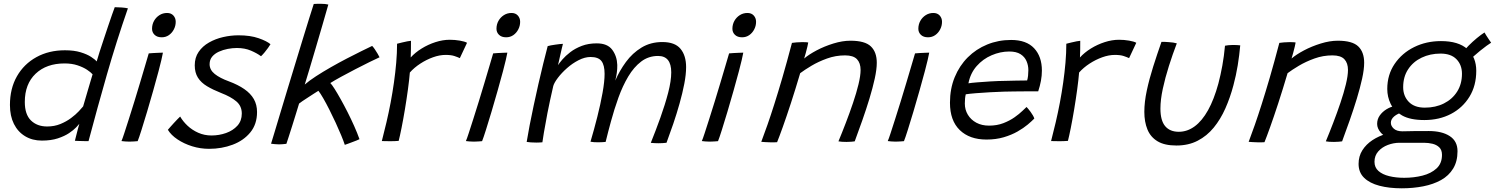

<svg xmlns="http://www.w3.org/2000/svg" viewBox="-20 -745 7895 1014"><path d="M375.5 -1.5Q378 -11 382.5 -29.2Q387 -47.5 391.8 -65.5Q396.5 -83.5 399 -91Q395 -86 381.8 -72Q368.5 -58 344.8 -42Q321 -26 285.2 -14.2Q249.5 -2.5 201 -2.5Q151 -2.5 112.8 -25.5Q74.5 -48.5 53.5 -90.5Q32.5 -132.5 32.5 -190.5Q32.5 -277.5 69.5 -342.2Q106.5 -407 172.2 -443.2Q238 -479.5 323 -479.5Q371 -479.5 405.5 -469Q440 -458.5 461.2 -444.5Q482.5 -430.5 490.5 -420.5Q496 -440.5 506 -471.2Q516 -502 527.8 -537.5Q539.5 -573 551 -607Q562.5 -641 571.8 -667.8Q581 -694.5 586 -707Q603 -707 622.8 -705.5Q642.5 -704 655.5 -701Q594.5 -525.5 544.5 -351Q494.5 -176.5 447.5 0.5Q439 0.5 424.5 0.2Q410 0 396 -0.5Q382 -1 375.5 -1.5ZM229 -77Q267 -77 298.8 -90Q330.5 -103 355.2 -121.5Q380 -140 396 -157.2Q412 -174.5 419 -183Q422.5 -195 429.5 -218.8Q436.5 -242.5 444.2 -269Q452 -295.5 458.8 -318.5Q465.5 -341.5 469 -352.5Q460 -363 439.8 -376.5Q419.5 -390 389.5 -400Q359.5 -410 321 -410Q225.5 -410 168.2 -355.8Q111 -301.5 111 -206.5Q111 -140.5 143.5 -108.8Q176 -77 229 -77Z M707 0.5Q699.5 1 687.5 2Q675.5 3 663.5 3Q651 3 640.8 2Q630.5 1 621.5 0Q626.5 -11 636.5 -41.8Q646.5 -72.5 660.5 -116.2Q674.5 -160 689.8 -209.5Q705 -259 719.5 -307.5Q734 -356 746 -396.8Q758 -437.5 765.5 -463Q774 -464 788.5 -464.8Q803 -465.5 817.8 -466.2Q832.5 -467 840.5 -467Q838.5 -454.5 832.2 -428Q826 -401.5 817.5 -369.5Q805 -322.5 789 -266Q773 -209.5 756.8 -155Q740.5 -100.5 727.2 -58.5Q714 -16.5 707 0.5ZM834 -548Q810 -548 796.5 -561Q783 -574 783 -593Q783 -616 793.5 -634.8Q804 -653.5 822 -665Q840 -676.5 862.5 -676.5Q883.5 -676.5 895.8 -663Q908 -649.5 908 -630Q908 -608.5 898.2 -589.8Q888.5 -571 872 -559.5Q855.5 -548 834 -548Z M1084.5 41Q1038 41 994.8 27.5Q951.5 14 917.5 -8.8Q883.5 -31.5 866.5 -59.5Q871.5 -65.5 880 -75Q888.5 -84.5 898.2 -95.2Q908 -106 917 -115.2Q926 -124.5 931.5 -129.5Q946 -104 970.5 -81Q995 -58 1027.2 -43.8Q1059.5 -29.5 1097 -29.5Q1137 -29.5 1173.8 -42.5Q1210.5 -55.5 1233.8 -81.2Q1257 -107 1257 -145.5Q1257 -185 1228.2 -209.5Q1199.5 -234 1147.5 -254Q1104.5 -271 1073.2 -289.8Q1042 -308.5 1025.2 -335Q1008.5 -361.5 1008.5 -400Q1008.5 -441 1029 -471Q1049.5 -501 1083.8 -520.5Q1118 -540 1158.5 -549.2Q1199 -558.5 1239.5 -558.5Q1302 -558.5 1345.8 -543.2Q1389.5 -528 1408.5 -511.5Q1404 -503.5 1395.5 -491.8Q1387 -480 1377.5 -468.5Q1368 -457 1358.5 -448Q1338 -463.5 1305.5 -477.5Q1273 -491.5 1231 -491.5Q1208 -491.5 1183 -486.8Q1158 -482 1136 -472Q1114 -462 1100.5 -445.8Q1087 -429.5 1087 -406Q1087 -376 1114.2 -354.2Q1141.5 -332.5 1188.5 -315.5Q1237 -297.5 1270.2 -274.5Q1303.5 -251.5 1320.5 -221.8Q1337.5 -192 1337.5 -153.5Q1337.5 -89 1302 -45.8Q1266.5 -2.5 1208.8 19.2Q1151 41 1084.5 41Z M1801 20Q1794.5 0 1781.8 -30.8Q1769 -61.5 1752.8 -96.8Q1736.5 -132 1719.5 -165.8Q1702.5 -199.5 1687.2 -226Q1672 -252.5 1661.5 -265.5Q1653.5 -260.5 1638.2 -250.8Q1623 -241 1606.5 -230.2Q1590 -219.5 1577 -210.8Q1564 -202 1559.5 -198Q1553 -176.5 1543.2 -144.8Q1533.5 -113 1523.2 -80.5Q1513 -48 1504.5 -22Q1496 4 1492.5 14.5Q1483.5 15.5 1473.8 16.5Q1464 17.5 1453.5 17.5Q1442 17.5 1431 16.2Q1420 15 1411.5 14Q1417 -4 1429.8 -46.2Q1442.5 -88.5 1460 -146.8Q1477.5 -205 1497.8 -272Q1518 -339 1539 -407.2Q1560 -475.5 1578.8 -537.8Q1597.5 -600 1613 -648.5Q1628.5 -697 1637 -724Q1644.5 -724.5 1654 -724.8Q1663.5 -725 1673.5 -725Q1685.5 -725 1696 -724Q1706.5 -723 1714 -721Q1699.5 -670.5 1682.2 -610.5Q1665 -550.5 1647.2 -491Q1629.5 -431.5 1614.5 -380.8Q1599.5 -330 1589.5 -298.5Q1613 -319 1649.2 -342.5Q1685.5 -366 1727.5 -390Q1769.5 -414 1811.5 -435.8Q1853.5 -457.5 1888.5 -474.8Q1923.5 -492 1945.5 -502.5Q1951.5 -496.5 1959.5 -484.8Q1967.5 -473 1974.5 -461Q1981.5 -449 1984.5 -442.5Q1965.5 -434 1931 -417Q1896.5 -400 1856.8 -379.5Q1817 -359 1781.5 -339.5Q1746 -320 1724.5 -306.5Q1732.5 -298.5 1747 -275.8Q1761.5 -253 1779.2 -221.2Q1797 -189.5 1815.5 -153Q1834 -116.5 1850.5 -79.5Q1867 -42.5 1878.5 -10Q1874.5 -7.5 1864.2 -3.5Q1854 0.5 1841.5 5.2Q1829 10 1818 14Q1807 18 1801 20Z M2149 -441.5Q2172.5 -467.5 2206.8 -488.8Q2241 -510 2279.8 -522.5Q2318.5 -535 2355.5 -535Q2382 -535 2408.5 -530.5Q2435 -526 2446.5 -519L2408.5 -438Q2398 -443 2380.2 -449Q2362.5 -455 2333.5 -455Q2301.5 -455 2266.8 -442.5Q2232 -430 2199.8 -409Q2167.5 -388 2144.5 -362Q2141.5 -325 2134.5 -273.2Q2127.5 -221.5 2118.5 -167.5Q2109.5 -113.5 2100.5 -68.8Q2091.5 -24 2085.5 -1Q2068.5 0.5 2042.5 0.8Q2016.5 1 1996.5 0Q2009 -48 2021 -99.2Q2033 -150.5 2043 -203.2Q2053 -256 2060.5 -309Q2068 -362 2072.5 -413.5Q2077 -465 2077 -514Q2088 -517 2103 -520.5Q2118 -524 2131.5 -526.8Q2145 -529.5 2150.5 -529.5Q2150.5 -511 2150.2 -484Q2150 -457 2149 -441.5Z M2526 0.5Q2518.5 1 2506.5 2Q2494.5 3 2482.5 3Q2470 3 2459.8 2Q2449.5 1 2440.5 0Q2445.5 -11 2455.5 -41.8Q2465.5 -72.5 2479.5 -116.2Q2493.5 -160 2508.8 -209.5Q2524 -259 2538.5 -307.5Q2553 -356 2565 -396.8Q2577 -437.5 2584.5 -463Q2593 -464 2607.5 -464.8Q2622 -465.5 2636.8 -466.2Q2651.5 -467 2659.5 -467Q2657.5 -454.5 2651.2 -428Q2645 -401.5 2636.5 -369.5Q2624 -322.5 2608 -266Q2592 -209.5 2575.8 -155Q2559.5 -100.5 2546.2 -58.5Q2533 -16.5 2526 0.5ZM2653 -548Q2629 -548 2615.5 -561Q2602 -574 2602 -593Q2602 -616 2612.5 -634.8Q2623 -653.5 2641 -665Q2659 -676.5 2681.5 -676.5Q2702.5 -676.5 2714.8 -663Q2727 -649.5 2727 -630Q2727 -608.5 2717.2 -589.8Q2707.5 -571 2691 -559.5Q2674.5 -548 2653 -548Z M2761.5 4.5Q2767.5 -33 2777 -82.5Q2786.5 -132 2798.5 -187.8Q2810.5 -243.5 2823.2 -300Q2836 -356.5 2848.8 -408.2Q2861.5 -460 2872.5 -501.5Q2879 -503.5 2889.8 -505.5Q2900.5 -507.5 2912.8 -509.2Q2925 -511 2935.8 -512.2Q2946.5 -513.5 2953 -513.5Q2951 -506 2947.2 -489.8Q2943.5 -473.5 2939.2 -455.2Q2935 -437 2931.8 -422Q2928.5 -407 2927 -401Q2934 -412 2950.2 -431Q2966.5 -450 2992.2 -469.8Q3018 -489.5 3052.8 -502.8Q3087.5 -516 3131.5 -516Q3188.5 -516 3213.5 -482Q3238.5 -448 3240 -402Q3240.5 -381.5 3237.5 -360.2Q3234.5 -339 3229.5 -319.5Q3251.5 -371 3285.8 -417.8Q3320 -464.5 3368 -493.8Q3416 -523 3478 -523Q3544.5 -523 3574 -487.2Q3603.5 -451.5 3603.5 -390.5Q3603.5 -352 3594 -302.8Q3584.5 -253.5 3569.2 -199.2Q3554 -145 3535.8 -91.5Q3517.5 -38 3500 9Q3490 10 3479.8 10.8Q3469.5 11.5 3459 11.5Q3449.5 11.5 3438.5 11Q3427.5 10.5 3417 9.5Q3443 -55 3467.8 -124Q3492.5 -193 3508.8 -255.5Q3525 -318 3525 -363Q3525 -449.5 3455.5 -449.5Q3405 -449.5 3366.2 -420Q3327.5 -390.5 3298 -341Q3268.5 -291.5 3246.2 -229.8Q3224 -168 3206.5 -103.5Q3199.5 -77.5 3192.2 -50Q3185 -22.5 3178.5 4.5Q3171 5 3160.8 5.8Q3150.5 6.5 3140.5 6.5Q3129 6.5 3117 5.8Q3105 5 3098.5 3.5Q3117.5 -60.5 3134.5 -127.8Q3151.5 -195 3162.2 -254.8Q3173 -314.5 3173 -355Q3173 -401 3156.5 -422.5Q3140 -444 3099 -444Q3068.5 -444 3035.8 -427.2Q3003 -410.5 2974.5 -385.2Q2946 -360 2926.5 -334.2Q2907 -308.5 2902 -291Q2883.5 -211 2871.2 -148Q2859 -85 2852.5 -45Q2846 -5 2844.5 6.5Q2840 7 2830 7.5Q2820 8 2813 8Q2798 8 2783.8 7Q2769.5 6 2761.5 4.5Z M3772 0.5Q3764.5 1 3752.5 2Q3740.5 3 3728.5 3Q3716 3 3705.8 2Q3695.5 1 3686.5 0Q3691.5 -11 3701.5 -41.8Q3711.5 -72.5 3725.5 -116.2Q3739.5 -160 3754.8 -209.5Q3770 -259 3784.5 -307.5Q3799 -356 3811 -396.8Q3823 -437.5 3830.5 -463Q3839 -464 3853.5 -464.8Q3868 -465.5 3882.8 -466.2Q3897.5 -467 3905.5 -467Q3903.5 -454.5 3897.2 -428Q3891 -401.5 3882.5 -369.5Q3870 -322.5 3854 -266Q3838 -209.5 3821.8 -155Q3805.5 -100.5 3792.2 -58.5Q3779 -16.5 3772 0.5ZM3899 -548Q3875 -548 3861.5 -561Q3848 -574 3848 -593Q3848 -616 3858.5 -634.8Q3869 -653.5 3887 -665Q3905 -676.5 3927.5 -676.5Q3948.5 -676.5 3960.8 -663Q3973 -649.5 3973 -630Q3973 -608.5 3963.2 -589.8Q3953.5 -571 3937 -559.5Q3920.5 -548 3899 -548Z M4084 6Q4076 6.5 4065.5 6.8Q4055 7 4044.5 6.5Q4033.5 6.5 4020.8 5.5Q4008 4.5 4000.5 4Q4016.5 -38 4033.2 -86Q4050 -134 4069.2 -194.5Q4088.5 -255 4111.8 -334.5Q4135 -414 4162.5 -518.5Q4173 -520 4186.8 -521.2Q4200.5 -522.5 4215.5 -522.5Q4224.5 -522.5 4233.5 -522.2Q4242.5 -522 4248.5 -520.5Q4248 -515 4244 -498.5Q4240 -482 4235.2 -464.2Q4230.5 -446.5 4227 -436Q4251.5 -457 4292.5 -478.8Q4333.5 -500.5 4381.2 -515.2Q4429 -530 4471.5 -530Q4548 -530 4579.2 -500Q4610.5 -470 4610.5 -413.5Q4610.5 -379 4599.8 -330Q4589 -281 4571.8 -224.2Q4554.5 -167.5 4534 -109.2Q4513.5 -51 4494 1.5Q4487.5 2.5 4476 3.5Q4464.5 4.5 4451 4.5Q4438 4.5 4426.8 3.8Q4415.5 3 4408 1.5Q4427 -44 4447.2 -96.8Q4467.5 -149.5 4485.2 -202Q4503 -254.5 4514 -300Q4525 -345.5 4525 -375.5Q4525 -412 4506 -432.2Q4487 -452.5 4443 -452.5Q4393.5 -452.5 4347.8 -436Q4302 -419.5 4265.2 -397.5Q4228.5 -375.5 4206 -358.5Q4180.5 -272.5 4156.8 -199.8Q4133 -127 4114 -74Q4095 -21 4084 6Z M4754 0.5Q4746.5 1 4734.5 2Q4722.5 3 4710.5 3Q4698 3 4687.8 2Q4677.5 1 4668.5 0Q4673.5 -11 4683.5 -41.8Q4693.5 -72.5 4707.5 -116.2Q4721.5 -160 4736.8 -209.5Q4752 -259 4766.5 -307.5Q4781 -356 4793 -396.8Q4805 -437.5 4812.5 -463Q4821 -464 4835.5 -464.8Q4850 -465.5 4864.8 -466.2Q4879.5 -467 4887.5 -467Q4885.5 -454.5 4879.2 -428Q4873 -401.5 4864.5 -369.5Q4852 -322.5 4836 -266Q4820 -209.5 4803.8 -155Q4787.5 -100.5 4774.2 -58.5Q4761 -16.5 4754 0.5ZM4881 -548Q4857 -548 4843.5 -561Q4830 -574 4830 -593Q4830 -616 4840.5 -634.8Q4851 -653.5 4869 -665Q4887 -676.5 4909.5 -676.5Q4930.5 -676.5 4942.8 -663Q4955 -649.5 4955 -630Q4955 -608.5 4945.2 -589.8Q4935.5 -571 4919 -559.5Q4902.5 -548 4881 -548Z M5442.5 -119Q5430 -106 5407.8 -87.2Q5385.5 -68.5 5354 -50.5Q5322.5 -32.5 5281.2 -20.2Q5240 -8 5190 -8Q5100.5 -8 5048.8 -58Q4997 -108 4997 -202.5Q4997 -276.5 5022 -337.2Q5047 -398 5091 -442Q5135 -486 5193.8 -510Q5252.5 -534 5320 -534Q5400.5 -534 5441.5 -490.2Q5482.5 -446.5 5482.5 -372Q5482.5 -345.5 5477.5 -318.5Q5472.5 -291.5 5463 -262.5Q5458.5 -262.5 5438.8 -262.5Q5419 -262.5 5391.2 -262.5Q5363.5 -262.5 5334.2 -262Q5305 -261.5 5281.5 -261Q5248 -260 5208.5 -257.8Q5169 -255.5 5134.2 -252.8Q5099.5 -250 5080.5 -247Q5075.5 -227.5 5075.5 -198Q5075.5 -165.5 5091.5 -139Q5107.5 -112.5 5136.2 -97Q5165 -81.5 5203.5 -81.5Q5245 -81.5 5278.8 -94.5Q5312.5 -107.5 5338 -125.5Q5363.5 -143.5 5379.5 -159.2Q5395.5 -175 5401.5 -180Q5404 -177.5 5410 -170.5Q5416 -163.5 5422.8 -154.2Q5429.5 -145 5435 -135.5Q5440.5 -126 5442.5 -119ZM5094.5 -305Q5109.5 -307.5 5139.8 -310Q5170 -312.5 5210 -315Q5250 -317.5 5293.5 -318Q5319.5 -319 5343.8 -319.2Q5368 -319.5 5385 -319.8Q5402 -320 5404.5 -320Q5408 -331 5409.5 -345.8Q5411 -360.5 5411 -374.5Q5411 -400 5401.2 -422.5Q5391.5 -445 5369.5 -459Q5347.5 -473 5310 -473Q5263 -473 5217 -453.2Q5171 -433.5 5138 -396Q5105 -358.5 5094.5 -305Z M5683.5 -441.5Q5707 -467.5 5741.2 -488.8Q5775.5 -510 5814.2 -522.5Q5853 -535 5890 -535Q5916.5 -535 5943 -530.5Q5969.5 -526 5981 -519L5943 -438Q5932.5 -443 5914.8 -449Q5897 -455 5868 -455Q5836 -455 5801.2 -442.5Q5766.5 -430 5734.2 -409Q5702 -388 5679 -362Q5676 -325 5669 -273.2Q5662 -221.5 5653 -167.5Q5644 -113.5 5635 -68.8Q5626 -24 5620 -1Q5603 0.5 5577 0.8Q5551 1 5531 0Q5543.5 -48 5555.5 -99.2Q5567.5 -150.5 5577.5 -203.2Q5587.5 -256 5595 -309Q5602.5 -362 5607 -413.5Q5611.5 -465 5611.5 -514Q5622.5 -517 5637.5 -520.5Q5652.5 -524 5666 -526.8Q5679.5 -529.5 5685 -529.5Q5685 -511 5684.8 -484Q5684.5 -457 5683.5 -441.5Z M6449.5 -503.5Q6455.5 -505 6467.2 -506.2Q6479 -507.5 6490.5 -507.5Q6500.5 -507.5 6512.5 -507Q6524.5 -506.5 6530 -505.5Q6525.5 -454 6516.8 -400.2Q6508 -346.5 6494 -294.5Q6477 -230 6451.5 -172.5Q6426 -115 6390 -71Q6354 -27 6305.2 -1.8Q6256.5 23.5 6193 23.5Q6130 23.5 6093 1Q6056 -21.5 6039.8 -61.5Q6023.5 -101.5 6023.5 -154.5Q6023.5 -206 6036.5 -266.8Q6049.5 -327.5 6070.2 -393Q6091 -458.5 6114 -524Q6122 -524 6132.8 -523.8Q6143.5 -523.5 6152.5 -522.5Q6164.5 -522 6175.8 -520.2Q6187 -518.5 6195 -516Q6173 -458.5 6153.2 -396.2Q6133.5 -334 6121 -276Q6108.5 -218 6108.5 -171.5Q6108.5 -108.5 6133.5 -78.8Q6158.5 -49 6205.5 -49Q6250.5 -49 6289.5 -77.8Q6328.5 -106.5 6360 -163Q6391.5 -219.5 6414.5 -303.5Q6426.5 -349 6435.5 -398.8Q6444.5 -448.5 6449.5 -503.5Z M6658 6Q6650 6.5 6639.5 6.8Q6629 7 6618.5 6.5Q6607.5 6.5 6594.8 5.5Q6582 4.5 6574.5 4Q6590.5 -38 6607.2 -86Q6624 -134 6643.2 -194.5Q6662.5 -255 6685.8 -334.5Q6709 -414 6736.5 -518.5Q6747 -520 6760.8 -521.2Q6774.5 -522.5 6789.5 -522.5Q6798.5 -522.5 6807.5 -522.2Q6816.5 -522 6822.5 -520.5Q6822 -515 6818 -498.5Q6814 -482 6809.2 -464.2Q6804.5 -446.5 6801 -436Q6825.5 -457 6866.5 -478.8Q6907.5 -500.5 6955.2 -515.2Q7003 -530 7045.5 -530Q7122 -530 7153.2 -500Q7184.5 -470 7184.5 -413.5Q7184.5 -379 7173.8 -330Q7163 -281 7145.8 -224.2Q7128.5 -167.5 7108 -109.2Q7087.5 -51 7068 1.5Q7061.5 2.5 7050 3.5Q7038.5 4.5 7025 4.5Q7012 4.5 7000.8 3.8Q6989.5 3 6982 1.5Q7001 -44 7021.2 -96.8Q7041.5 -149.5 7059.2 -202Q7077 -254.5 7088 -300Q7099 -345.5 7099 -375.5Q7099 -412 7080 -432.2Q7061 -452.5 7017 -452.5Q6967.5 -452.5 6921.8 -436Q6876 -419.5 6839.2 -397.5Q6802.5 -375.5 6780 -358.5Q6754.5 -272.5 6730.8 -199.8Q6707 -127 6688 -74Q6669 -21 6658 6Z M7502.5 -111Q7428 -111 7385.2 -135Q7342.5 -159 7324.5 -196.2Q7306.5 -233.5 7306.5 -275Q7306.5 -350 7345.2 -407.2Q7384 -464.5 7448.2 -496.2Q7512.5 -528 7590 -528Q7683 -528 7729.8 -485.5Q7776.5 -443 7776.5 -371Q7776.5 -292.5 7740.5 -234Q7704.5 -175.5 7642.8 -143.2Q7581 -111 7502.5 -111ZM7383 249.5Q7316.5 249.5 7265 236Q7213.5 222.5 7184.2 194Q7155 165.5 7155 120.5Q7155 80 7175 48.5Q7195 17 7228.5 -5Q7262 -27 7303 -38.8Q7344 -50.5 7386.5 -51.5Q7417.5 -52.5 7454 -52.8Q7490.5 -53 7525.5 -53Q7595.5 -53 7636.5 -26.2Q7677.5 0.5 7677.5 53.5Q7677.5 107.5 7654.5 145.2Q7631.5 183 7590.8 205.8Q7550 228.5 7496.5 239Q7443 249.5 7383 249.5ZM7396 194Q7447 194 7492.5 182.5Q7538 171 7566.8 144.5Q7595.5 118 7595.5 73Q7595.5 47 7581.2 33.2Q7567 19.5 7545.2 14.2Q7523.5 9 7500 9Q7468 9 7435.2 9Q7402.5 9 7371.5 9Q7340 9 7309.5 20.5Q7279 32 7259 54.5Q7239 77 7239 109.5Q7239 139.5 7260 158Q7281 176.5 7316.5 185.2Q7352 194 7396 194ZM7336.5 -13.5Q7293 -21 7273 -43.8Q7253 -66.5 7253 -90.5Q7253 -115.5 7266.8 -135Q7280.5 -154.5 7302.5 -168Q7324.5 -181.5 7349.5 -186L7391.5 -153.5Q7361 -145.5 7343.2 -130.5Q7325.5 -115.5 7325.5 -96.5Q7325.5 -79.5 7341 -65.5Q7356.5 -51.5 7386.5 -51.5ZM7505 -176.5Q7561.5 -176.5 7605.8 -198.8Q7650 -221 7675.5 -261.2Q7701 -301.5 7701 -355.5Q7701 -402.5 7672 -432.2Q7643 -462 7588 -462Q7533 -462 7488 -440.5Q7443 -419 7416.8 -379.2Q7390.5 -339.5 7390.5 -284.5Q7390.5 -238 7420 -207.2Q7449.5 -176.5 7505 -176.5ZM7739.5 -424.5 7701 -463Q7715 -482.5 7736 -503.8Q7757 -525 7779.8 -543.8Q7802.5 -562.5 7820 -573.5Q7823 -567.5 7829.8 -557Q7836.5 -546.5 7843.5 -536.2Q7850.5 -526 7855 -519.5Q7847 -515 7831 -503.2Q7815 -491.5 7796.8 -476.8Q7778.5 -462 7763 -448Q7747.5 -434 7739.5 -424.5Z"/></svg>

Font: Grandstander Thin Light
Style: Italic
Weight: 300
Italic angle: -15°
Version: Version 1.200